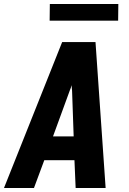

<svg xmlns="http://www.w3.org/2000/svg" viewBox="-32 -947 652 967"><path d="M-12 0 281 -735H449L500 0H349L343 -140H191L139 0ZM235 -260H339L331 -490Q330 -497 329.5 -504Q329 -511 329 -518Q327 -511 324.5 -504Q322 -497 319 -490ZM218 -843 219 -927H564L563 -843Z"/></svg>

Font: Iosevka Aile Heavy
Style: Italic
Weight: 900
Italic angle: -9°
Designer: Belleve Invis
Foundry: Belleve Invis
Version: Version 31.1.0; ttfautohint (v1.8.4)